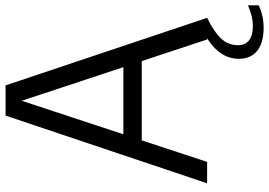

<svg xmlns="http://www.w3.org/2000/svg" viewBox="-162 -618 988 705"><g transform="rotate(-90 332.5 -266.0)"><path d="M11.5 0 260 -740H371L619 0H539.5L307.5 -702H321.5L90 0ZM138 -240 156 -307.5H474L492 -240ZM583 207.5Q527 207.5 497.8 183.8Q468.5 160 468.5 116.5Q468.5 88.5 481 63.8Q493.5 39 521 16.5Q548.5 -6 594.5 -28L619 0Q580 19.5 558 37.5Q536 55.5 527.2 74Q518.5 92.5 518.5 112Q518.5 139.5 536.2 153.8Q554 168 589.5 168Q606.5 168 624.2 163.8Q642 159.5 665 150V189.5Q645.5 198.5 625.2 203Q605 207.5 583 207.5Z"/></g></svg>

Font: Encode Sans SC SemiCondensed
Style: Regular
Weight: 400
Width: 4
Designer: Multiple Designers
Foundry: Impallari Type
Version: Version 3.002